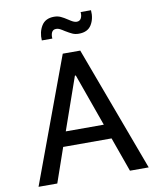

<svg xmlns="http://www.w3.org/2000/svg" viewBox="-97 -984 872 1059"><g transform="rotate(-10 339.0 -454.5)"><path d="M475 -193H204L137 0H32L291 -700H389L649 0H544ZM446 -275 341 -569H336L233 -275ZM279 -909Q299 -909 315.5 -901.5Q332 -894 353 -880Q356 -878 365.5 -872Q375 -866 383 -863Q391 -860 398 -860Q415 -860 422.5 -874Q430 -888 428 -909H486Q490 -862 469 -827.5Q448 -793 398 -793Q378 -793 362.5 -800Q347 -807 324 -821Q309 -831 299 -836Q289 -841 279 -841Q261 -841 254 -827Q247 -813 249 -792H190Q187 -839 208.5 -874Q230 -909 279 -909Z"/></g></svg>

Font: Be Vietnam Medium
Style: Regular
Weight: 500
Designer: Gabriel Lam
Foundry: TypeRant
Version: Version 4.000